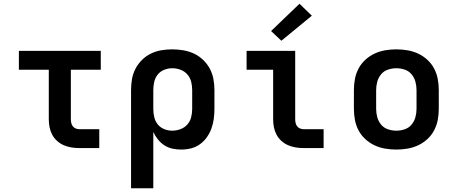

<svg xmlns="http://www.w3.org/2000/svg" viewBox="-20 -792 2440 1027"><path d="M404 0Q382 0 361 -3.5Q340 -7 320.5 -15.5Q301 -24 285 -38.5Q269 -53 259 -72Q249 -91 245 -112Q241 -133 241 -155V-419H81V-520H519V-419H359V-155Q359 -145 361 -135Q363 -125 369 -117Q375 -109 384.5 -105Q394 -101 404 -101H511V0Z M681 215V-310Q681 -339 686 -368.5Q691 -398 704.5 -424Q718 -450 739 -471Q760 -492 786.5 -505Q813 -518 842 -523Q871 -528 901 -528Q931 -528 960.5 -523Q990 -518 1017 -505.5Q1044 -493 1066 -472Q1088 -451 1102 -425Q1116 -399 1121.5 -369.5Q1127 -340 1127 -310V-210Q1127 -183 1123.5 -156.5Q1120 -130 1111 -105Q1102 -80 1086.5 -58Q1071 -36 1049.5 -20.5Q1028 -5 1002 1.5Q976 8 949 8Q925 8 902 3Q879 -2 859 -15Q839 -28 824.5 -46.5Q810 -65 800 -86V215ZM901 -93Q923 -93 945 -101Q967 -109 982 -126Q997 -143 1002.5 -165Q1008 -187 1008 -210V-310Q1008 -333 1002.5 -355Q997 -377 982 -394Q967 -411 945.5 -419Q924 -427 901 -427Q879 -427 858 -418.5Q837 -410 823.5 -393Q810 -376 805 -354Q800 -332 800 -310V-210Q800 -188 805 -166Q810 -144 823.5 -127Q837 -110 858 -101.5Q879 -93 901 -93Z M1604 0Q1582 0 1561 -3.5Q1540 -7 1520.5 -15.5Q1501 -24 1485 -38.5Q1469 -53 1459 -72Q1449 -91 1445 -112Q1441 -133 1441 -155V-419H1299V-520H1559V-155Q1559 -145 1561 -135Q1563 -125 1569 -117Q1575 -109 1584.5 -105Q1594 -101 1604 -101H1711V0ZM1485 -574 1430 -626 1582 -772 1648 -708Z M2100 8Q2070 8 2040.5 3Q2011 -2 1984 -14.5Q1957 -27 1934.5 -47.5Q1912 -68 1898 -94.5Q1884 -121 1878.5 -150.5Q1873 -180 1873 -210V-310Q1873 -340 1878.5 -369.5Q1884 -399 1898 -425.5Q1912 -452 1934.5 -472.5Q1957 -493 1984 -505.5Q2011 -518 2040.5 -523Q2070 -528 2100 -528Q2130 -528 2159.5 -523Q2189 -518 2216 -505.5Q2243 -493 2265.5 -472.5Q2288 -452 2302 -425.5Q2316 -399 2321.5 -369.5Q2327 -340 2327 -310V-210Q2327 -180 2321.5 -150.5Q2316 -121 2302 -94.5Q2288 -68 2265.5 -47.5Q2243 -27 2216 -14.5Q2189 -2 2159.5 3Q2130 8 2100 8ZM2100 -93Q2123 -93 2145 -100.5Q2167 -108 2181.5 -125.5Q2196 -143 2202 -165Q2208 -187 2208 -210V-310Q2208 -333 2202 -355Q2196 -377 2181.5 -394.5Q2167 -412 2145 -419.5Q2123 -427 2100 -427Q2077 -427 2055 -419.5Q2033 -412 2018.5 -394.5Q2004 -377 1998 -355Q1992 -333 1992 -310V-210Q1992 -187 1998 -165Q2004 -143 2018.5 -125.5Q2033 -108 2055 -100.5Q2077 -93 2100 -93Z"/></svg>

Font: Iosevka SS04 Extended
Style: Bold
Weight: 700
Width: 7
Monospace: yes
Designer: Belleve Invis
Foundry: Belleve Invis
Version: Version 19.0.0; ttfautohint (v1.8.4)